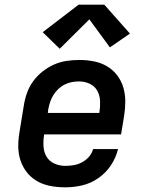

<svg xmlns="http://www.w3.org/2000/svg" viewBox="-20 -795 640 823"><path d="M260 8Q236 8 212.5 5Q189 2 167.5 -5.5Q146 -13 127.5 -26Q109 -39 95.5 -56Q82 -73 73 -94Q64 -115 60.5 -138Q57 -161 58.5 -184.5Q60 -208 64 -232L82 -342Q86 -369 95.5 -396Q105 -423 122 -446.5Q139 -470 162.5 -488.5Q186 -507 212 -518.5Q238 -530 266 -534Q294 -538 321 -538Q352 -538 382.5 -532Q413 -526 438.5 -511Q464 -496 482 -472.5Q500 -449 508.5 -420.5Q517 -392 517 -360.5Q517 -329 512 -298L499 -219H169V-217Q165 -192 166.5 -167.5Q168 -143 179.5 -123.5Q191 -104 213 -94Q235 -84 260 -84Q277 -84 295.5 -87Q314 -90 331 -99Q348 -108 361 -122.5Q374 -137 379 -156H486Q477 -119 455.5 -86.5Q434 -54 401.5 -31.5Q369 -9 332.5 -0.5Q296 8 260 8ZM185 -311H406V-313Q410 -337 409 -361.5Q408 -386 397 -406Q386 -426 364.5 -436Q343 -446 319 -446Q303 -446 287.5 -443Q272 -440 257 -432.5Q242 -425 229.5 -413Q217 -401 208.5 -387Q200 -373 195 -358Q190 -343 187 -327ZM236 -586 163 -657 317 -775H427L537 -651L451 -592L363 -712Z"/></svg>

Font: Iosevka Curly Slab SmBdExObl
Style: Regular
Weight: 600
Width: 7
Italic angle: -9°
Monospace: yes
Designer: Belleve Invis
Foundry: Belleve Invis
Version: Version 11.1.0; ttfautohint (v1.8.3)